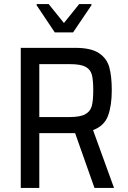

<svg xmlns="http://www.w3.org/2000/svg" viewBox="-20 -923 629 943"><path d="M444 0 349 -269H331H173V0H82V-688H350Q427 -688 466 -662Q505 -636 517 -592Q529 -548 529 -479Q529 -406 511 -355.5Q493 -305 437 -284L540 0ZM438 -479Q438 -531 431 -556.5Q424 -582 400 -595Q376 -608 323 -608H173V-348H319Q373 -348 398 -361.5Q423 -375 430.5 -401.5Q438 -428 438 -479ZM249 -764 160 -897V-903H219L294 -810L369 -903H429V-897L339 -764Z"/></svg>

Font: Saira Semi Condensed
Style: Regular
Weight: 400
Width: 4
Designer: Hector Gatti with collaboration of the Omnibus-Type team
Foundry: Omnibus-Type
Version: Version 1.001; ttfautohint (v1.8)